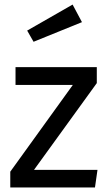

<svg xmlns="http://www.w3.org/2000/svg" viewBox="-20 -821 472 841"><path d="M404 -527H48V-449H299L25 -69V0H396L407 -77H129L404 -457ZM298 -801 99 -687 127 -638 339 -724Z"/></svg>

Font: Fira Math
Style: Regular
Weight: 400
Designer: Xiangdong Zeng
Foundry: Xiangdong Zeng
Version: Version 0.3.4